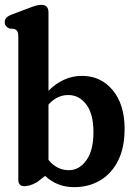

<svg xmlns="http://www.w3.org/2000/svg" viewBox="-22 -762 556 792"><path d="M178 -710V-387.5Q207 -417 241.8 -433Q276.5 -449 316.5 -449Q394 -449 443 -390Q492 -331 492 -230.5Q492 -153 465 -99.2Q438 -45.5 391 -17.8Q344 10 284 10Q213.5 10 164 -36.5L131.5 -11Q114 -1 100.8 2.5Q87.5 6 78.5 6Q53.5 6 53.5 -21V-609.5Q53.5 -626 49.5 -632.8Q45.5 -639.5 36.5 -642.5L16.5 -644.5Q-2.5 -653 -2.5 -670.5Q-2.5 -680.5 3.8 -688Q10 -695.5 26.5 -702L99 -729.5Q118.5 -737 129.2 -739.5Q140 -742 149 -742Q178 -742 178 -710ZM260 -370Q212.5 -370 178 -330.5V-102.5Q212.5 -60 262 -60Q305 -60 334.2 -100.8Q363.5 -141.5 363.5 -216.5Q363.5 -292 334 -331Q304.5 -370 260 -370Z"/></svg>

Font: Fraunces 144pt SuperSoft SemiBold
Style: Regular
Weight: 600
Version: Version 1.000;[b76b70a41]